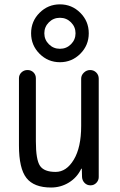

<svg xmlns="http://www.w3.org/2000/svg" viewBox="-20 -835 540 865"><path d="M200.2 -635.7Q220.7 -615.2 250 -615.2Q279.3 -615.2 299.8 -635.7Q320.3 -656.2 320.3 -685.1Q320.3 -713.9 299.8 -734.4Q279.3 -754.9 250 -754.9Q220.7 -754.9 200.2 -734.4Q179.7 -713.9 179.7 -685.1Q179.7 -656.2 200.2 -635.7ZM158.2 -777.3Q196.3 -815.4 250 -815.4Q303.7 -815.4 341.8 -777.3Q379.9 -739.3 379.9 -685.1Q379.9 -630.9 341.8 -592.8Q303.7 -554.7 250 -554.7Q196.3 -554.7 158.2 -592.8Q120.1 -630.9 120.1 -685.1Q120.1 -739.3 158.2 -777.3ZM210 9.8Q132.8 9.8 99.1 -33.2Q65.4 -76.2 65.4 -179.7V-482.4Q65.4 -498 76.7 -508.8Q87.9 -519.5 104 -519.5Q120.1 -519.5 130.9 -508.8Q141.6 -498 141.6 -482.4V-198.2Q141.6 -115.2 160.2 -87.9Q178.7 -60.5 230.5 -60.5Q279.3 -60.5 312.5 -115.7Q345.7 -170.9 345.7 -267.6V-480.5Q345.7 -496.1 357.9 -507.8Q370.1 -519.5 386.2 -519.5Q402.3 -519.5 413.6 -508.3Q424.8 -497.1 424.8 -480.5V-37.1Q424.8 -22.5 414.1 -11.2Q403.3 0 387.7 0Q372.1 0 361.3 -10.7Q350.6 -21.5 349.6 -37.1L348.6 -74.2Q348.6 -75.2 347.7 -75.2Q345.7 -75.2 345.7 -74.2Q327.1 -35.2 290.5 -12.7Q253.9 9.8 210 9.8Z"/></svg>

Font: Rounded Mgen+ 1m regular
Style: Regular
Weight: 400
Designer: [Source Han Sans]
Ryoko NISHIZUKA  (kana & ideographs); Paul D. Hunt (Latin, Greek & Cyrillic); Wenlong ZHANG  (bopomofo
Version: Version 1.059.20150602